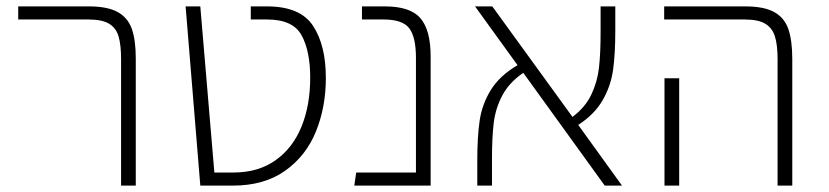

<svg xmlns="http://www.w3.org/2000/svg" viewBox="-20 -581 2594 601"><path d="M359 -396Q359 -441 351 -467.5Q343 -494 321 -507Q299 -520 257 -520H37V-561H258Q316 -561 348 -543.5Q380 -526 392.5 -491Q405 -456 405 -398V0H359Z M561 -561H607L651 -41H711Q788 -41 842 -79Q896 -117 923.5 -184Q951 -251 951 -338Q951 -421 924 -470.5Q897 -520 816 -520H765V-561H816Q920 -561 960 -500Q1000 -439 1000 -337Q1000 -246 969 -169.5Q938 -93 872.5 -46.5Q807 0 709 0H607Z M1328 -404V0H1089L1095 -41H1282V-400Q1282 -465 1261 -492.5Q1240 -520 1181 -520H1113V-561H1185Q1264 -561 1296 -524Q1328 -487 1328 -404Z M1873 0 1618 -353Q1574 -323 1552.5 -282.5Q1531 -242 1525.5 -196.5Q1520 -151 1520 -83V0H1474V-79Q1474 -153 1481.5 -204Q1489 -255 1516.5 -299.5Q1544 -344 1600 -377L1467 -561H1521L1772 -215Q1812 -245 1831 -285Q1850 -325 1855 -369.5Q1860 -414 1860 -481V-561H1906V-484Q1906 -412 1899 -362Q1892 -312 1866.5 -267.5Q1841 -223 1790 -190L1927 0Z M2414 -395Q2414 -441 2405.5 -467.5Q2397 -494 2375 -507Q2353 -520 2311 -520H2059V-561H2313Q2371 -561 2403 -543.5Q2435 -526 2447.5 -490.5Q2460 -455 2460 -396V0H2414ZM2060 -336H2106V0H2060Z"/></svg>

Font: FiraGO ExtraLight
Style: Regular
Weight: 200
Designer: bBox Type
Foundry: bBox Type GmbH
Version: Version 1.001